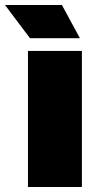

<svg xmlns="http://www.w3.org/2000/svg" viewBox="-73 -749 388 769"><path d="M39 0V-545H255V0ZM47 -596 -53 -729H175L247 -596Z"/></svg>

Font: Hubot Sans Condensed ExtraLight Black
Style: Regular
Weight: 900
Version: Version 2.000